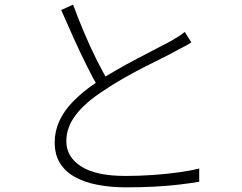

<svg xmlns="http://www.w3.org/2000/svg" viewBox="-20 -787 1040 825"><path d="M802 -605Q789 -596 773.5 -588Q758 -580 739 -570Q713 -555 674 -536Q635 -517 590.5 -494Q546 -471 502 -445.5Q458 -420 420 -394Q346 -346 305.5 -293Q265 -240 265 -180Q265 -113 328.5 -72Q392 -31 519 -31Q576 -31 635.5 -35Q695 -39 748 -46.5Q801 -54 836 -63V-6Q801 0 751 6Q701 12 642.5 15Q584 18 522 18Q455 18 398.5 7Q342 -4 301 -27Q260 -50 237.5 -86.5Q215 -123 215 -175Q215 -223 235 -267Q255 -311 295 -352Q335 -393 393 -432Q433 -459 478.5 -485Q524 -511 568.5 -534.5Q613 -558 651 -577.5Q689 -597 715 -611Q733 -622 747 -630.5Q761 -639 774 -650ZM294 -767Q317 -705 343 -643.5Q369 -582 396 -528.5Q423 -475 446 -436L404 -409Q381 -448 353.5 -503Q326 -558 297.5 -621Q269 -684 243 -744Z"/></svg>

Font: Noto Sans JP Thin Light
Style: Regular
Weight: 300
Version: Version 2.004-H2;hotconv 1.0.118;makeotfexe 2.5.65603